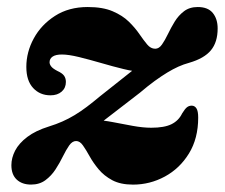

<svg xmlns="http://www.w3.org/2000/svg" viewBox="-20 -499 624 533"><path d="M239.9 -142.2Q250.5 -150.8 266.7 -163.2Q282.9 -175.7 307.7 -194.8Q332.6 -214 368.4 -241.6Q390.6 -260.5 409.4 -274.2Q428.2 -287.8 444.2 -297.5Q460.2 -307.2 475 -313.9Q489.9 -320.6 505.1 -324.7Q546.9 -336.8 565.5 -359.4Q584.2 -381.9 584.2 -420Q584.2 -446.5 570.7 -463Q557.2 -479.5 529 -479.5Q506.1 -479.5 490.7 -467.7Q475.4 -456 464.9 -438.9Q454.5 -421.8 446.2 -404.5Q437.9 -387.2 429.7 -375.5Q421.5 -363.7 410.9 -363.7Q398.4 -363.7 388.6 -375.5Q378.8 -387.2 366.9 -404.5Q355.1 -421.8 337.6 -438.9Q320.2 -456 292.8 -467.7Q265.4 -479.5 223.5 -479.5Q170.9 -479.5 132.7 -454.9Q94.4 -430.3 73.8 -392.4Q53.1 -354.4 53.1 -313.3Q53.1 -275 72 -254.7Q90.8 -234.4 120.2 -234.4Q139.6 -234.4 151.2 -244.7Q162.9 -254.9 162.9 -271.5Q162.9 -281.8 157.8 -288.9Q152.8 -295.9 139.2 -302.1Q126.5 -308.7 122.1 -314.6Q117.6 -320.4 117.6 -326.2Q117.6 -336.1 126.1 -341.9Q134.6 -347.7 151.9 -347.7Q170.2 -347.7 199.4 -340.6Q228.5 -333.4 261 -324Q293.4 -314.5 322.7 -307.4Q352 -300.2 370.6 -300.2L374.2 -325.4Q368.1 -319.5 352.7 -307.1Q337.4 -294.7 313.3 -275.8Q289.3 -256.9 257 -231.2Q237.9 -215.2 220.8 -202.3Q203.8 -189.5 187.1 -179.4Q170.5 -169.4 153.1 -161.7Q135.7 -154 116.2 -148Q78.6 -136.3 55.5 -118.7Q32.5 -101.1 22 -80.9Q11.6 -60.7 11.6 -40.4Q11.6 -14.3 26.5 -0.4Q41.4 13.4 66.2 13.4Q89.7 13.4 106.1 1.2Q122.6 -11 134.2 -28.9Q145.9 -46.9 154.7 -65Q163.6 -83.1 172.1 -95.3Q180.7 -107.5 191.3 -107.5Q201.8 -107.5 210.3 -95.2Q218.9 -83 228.8 -65.1Q238.7 -47.2 253.7 -29.1Q268.8 -11 291.7 1.3Q314.7 13.5 349.3 13.5Q396.2 13.5 437.6 -8.9Q479 -31.3 504.6 -73Q530.2 -114.7 530.2 -172.5Q530.2 -190.7 525.3 -198.2Q520.4 -205.7 512.1 -205.7Q504.8 -205.7 499.1 -201.3Q493.5 -197 485.6 -184.1Q476 -164.1 456 -154.2Q436.1 -144.4 399.9 -144.4Q377.1 -144.4 348.4 -149.6Q319.7 -154.9 292.7 -160.1Q265.7 -165.3 247.9 -165.3Z"/></svg>

Font: Fraunces Wonky
Style: Italic
Weight: 900
Italic angle: -16°
Version: Version 1.000;[b76b70a41]